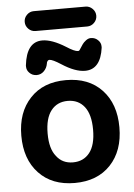

<svg xmlns="http://www.w3.org/2000/svg" viewBox="-61 -980 706 1015"><g transform="rotate(-5 292.0 -473.0)"><path d="M207 -162.1Q238.3 -120.1 294.4 -120.1Q350.6 -120.1 382.8 -161.1Q415 -202.1 415 -283.2Q415 -364.3 382.8 -405.3Q350.6 -446.3 294.4 -446.3Q238.3 -446.3 206.1 -405.3Q173.8 -364.3 173.8 -283.2Q173.8 -202.1 207 -162.1ZM104.5 -482.4Q173.8 -556.6 294.4 -556.6Q415 -556.6 484.9 -482.4Q554.7 -408.2 554.7 -283.7Q554.7 -159.2 484.9 -85Q415 -10.7 294.4 -10.7Q173.8 -10.7 104 -85Q34.2 -159.2 34.2 -283.7Q34.2 -408.2 104.5 -482.4ZM311.5 -731.4Q353.5 -704.1 372.1 -704.1Q378.9 -704.1 382.8 -711.9Q393.6 -728.5 399.9 -737.8Q406.2 -747.1 418.9 -756.8Q431.6 -766.6 445.3 -766.6Q468.8 -766.6 484.4 -750Q498 -736.3 498 -717.8Q498 -714.8 498 -710.9Q482.4 -596.7 400.4 -596.7Q347.7 -596.7 277.3 -642.6Q233.4 -670.9 216.8 -670.9Q208 -670.9 203.1 -658.2Q203.1 -655.3 202.1 -652.3Q198.2 -628.9 182.1 -612.8Q166 -596.7 143.6 -596.7Q120.1 -596.7 104.5 -613.3Q90.8 -627 90.8 -646.5Q90.8 -649.4 90.8 -652.3Q104.5 -776.4 188.5 -776.4Q239.3 -776.4 311.5 -731.4ZM157.2 -829.1Q135.7 -829.1 120.1 -844.7Q104.5 -860.4 104.5 -881.8Q104.5 -903.3 120.1 -918.9Q135.7 -934.6 157.2 -934.6H431.6Q453.1 -934.6 468.8 -918.9Q484.4 -903.3 484.4 -881.8Q484.4 -860.4 468.8 -844.7Q453.1 -829.1 431.6 -829.1Z"/></g></svg>

Font: Gen Jyuu GothicX Bold
Style: Bold
Weight: 700
Designer: Ryoko NISHIZUKA (kana &amp; ideographs); Paul D. Hunt (Latin, Greek &amp; Cyrillic); Wenlong ZHANG (bopomofo); Sandoll C
Version: Version 1.058.20140828